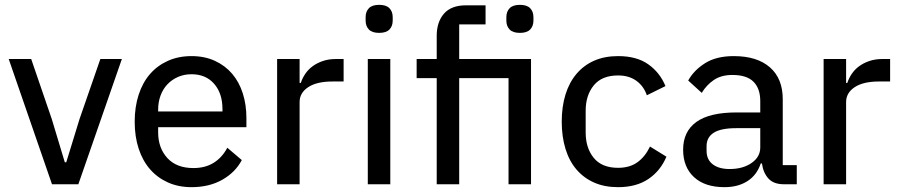

<svg xmlns="http://www.w3.org/2000/svg" viewBox="-20 -762 3719 794"><path d="M195 0 16 -518H109L194 -270L248 -91H254L309 -270L395 -518H484L304 0Z M772 12Q718 12 674.5 -7.5Q631 -27 600.5 -62Q570 -97 553.5 -147Q537 -197 537 -259Q537 -320 553.5 -370.5Q570 -421 600.5 -456Q631 -491 674.5 -510.5Q718 -530 772 -530Q826 -530 868.5 -510.5Q911 -491 940 -457Q969 -423 984 -376Q999 -329 999 -275V-236H634V-215Q634 -150 672 -108.5Q710 -67 780 -67Q829 -67 864 -89Q899 -111 920 -151L980 -100Q953 -49 899 -18.5Q845 12 772 12ZM772 -455Q742 -455 716.5 -444Q691 -433 672.5 -413.5Q654 -394 644 -367Q634 -340 634 -308V-301H900V-311Q900 -376 865.5 -415.5Q831 -455 772 -455Z M1126 0V-518H1219V-419H1224Q1230 -438 1242 -456Q1254 -474 1272 -487.5Q1290 -501 1314.5 -509.5Q1339 -518 1370 -518H1401V-425H1355Q1290 -425 1254.5 -401.5Q1219 -378 1219 -340V0Z M1548 -626Q1519 -626 1505.5 -640Q1492 -654 1492 -677V-691Q1492 -714 1505.5 -728Q1519 -742 1548 -742Q1577 -742 1590.5 -728Q1604 -714 1604 -691V-677Q1604 -654 1590.5 -640Q1577 -626 1548 -626ZM1501 -518H1594V0H1501Z M1786 -439H1703V-518H1786V-614Q1786 -671 1816 -705.5Q1846 -740 1907 -740H1988V-661H1879V-518H2176V0H2083V-439H1879V0H1786ZM2130 -626Q2101 -626 2087.5 -640Q2074 -654 2074 -677V-691Q2074 -714 2087.5 -728Q2101 -742 2130 -742Q2159 -742 2172.5 -728Q2186 -714 2186 -691V-677Q2186 -654 2172.5 -640Q2159 -626 2130 -626Z M2536 12Q2480 12 2437 -7Q2394 -26 2364 -61Q2334 -96 2318.5 -146.5Q2303 -197 2303 -259Q2303 -321 2318.5 -371Q2334 -421 2364 -456.5Q2394 -492 2437 -511Q2480 -530 2536 -530Q2613 -530 2661 -496Q2709 -462 2732 -406L2655 -368Q2642 -406 2611.5 -428Q2581 -450 2536 -450Q2469 -450 2435.5 -409Q2402 -368 2402 -304V-214Q2402 -150 2435.5 -109Q2469 -68 2536 -68Q2584 -68 2616 -91Q2648 -114 2668 -156L2736 -114Q2711 -55 2661 -21.5Q2611 12 2536 12Z M3222 0Q3179 0 3157.5 -24Q3136 -48 3131 -86H3126Q3110 -38 3071 -13Q3032 12 2976 12Q2895 12 2850 -29.5Q2805 -71 2805 -143Q2805 -218 2859.5 -257.5Q2914 -297 3026 -297H3124V-344Q3124 -396 3096 -424Q3068 -452 3009 -452Q2963 -452 2932.5 -431.5Q2902 -411 2882 -378L2826 -429Q2849 -471 2895.5 -500.5Q2942 -530 3014 -530Q3111 -530 3164 -483.5Q3217 -437 3217 -352V-79H3275V0ZM2997 -63Q3052 -63 3088 -88Q3124 -113 3124 -152V-232H3025Q2961 -232 2931.5 -213Q2902 -194 2902 -158V-138Q2902 -102 2927.5 -82.5Q2953 -63 2997 -63Z M3386 0V-518H3479V-419H3484Q3490 -438 3502 -456Q3514 -474 3532 -487.5Q3550 -501 3574.5 -509.5Q3599 -518 3630 -518H3661V-425H3615Q3550 -425 3514.5 -401.5Q3479 -378 3479 -340V0Z"/></svg>

Font: IBM Plex Sans KR Text
Style: Regular
Weight: 450
Designer: Mike Abbink; Paul van der Laan; Pieter van Rosmalen; Wujin Sim; Chorong Kim; Dohee Lee;
Foundry: Sandoll Inc.
Version: Version 1.001